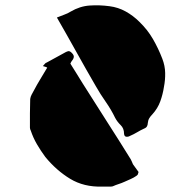

<svg xmlns="http://www.w3.org/2000/svg" viewBox="-20 -728 706 712"><path d="M386 -705Q418 -701 446 -685.5Q474 -670 497 -647Q527 -618 547 -583.5Q567 -549 582 -510Q592 -484 592.5 -457.5Q593 -431 588 -406Q584 -379 574.5 -352.5Q565 -326 545 -304Q538 -297 533.5 -289.5Q529 -282 528 -271Q528 -265 525 -259.5Q522 -254 514 -251Q501 -245 488.5 -237.5Q476 -230 462 -224Q455 -220 448 -221Q441 -222 440 -232Q440 -252 427.5 -264Q415 -276 407 -291Q392 -322 372 -350.5Q352 -379 335 -409Q299 -471 264 -534Q229 -597 191 -663Q205 -669 218 -673.5Q231 -678 242 -685Q276 -705 312.5 -707.5Q349 -710 386 -705ZM92 -361Q93 -369 97.5 -377.5Q102 -386 106 -393Q117 -414 129.5 -434.5Q142 -455 155 -477Q153 -479 149 -480Q145 -481 139 -483Q144 -488 146.5 -491.5Q149 -495 153 -496Q169 -505 185 -513.5Q201 -522 217 -531Q225 -536 232 -538Q239 -540 247 -531Q255 -523 253.5 -515.5Q252 -508 245 -500Q244 -499 243.5 -497.5Q243 -496 241 -492Q252 -475 263.5 -456Q275 -437 287 -418Q331 -348 376 -278Q421 -208 465 -137Q467 -133 469 -128.5Q471 -124 473 -119Q477 -113 482 -106.5Q487 -100 494 -90Q493 -89 492 -84Q491 -79 486 -76Q476 -69 464.5 -64Q453 -59 442 -54Q431 -49 420 -45.5Q409 -42 398 -37Q395 -36 391.5 -36Q388 -36 384 -36H359Q291 -34 240 -65Q189 -96 148 -146Q131 -169 117 -193Q103 -217 94 -244Q91 -249 91 -255Q91 -281 91 -307.5Q91 -334 92 -361Z"/></svg>

Font: Palette Mosaic
Style: Regular
Weight: 400
Designer: Shibuyafont
Version: Version 1.001